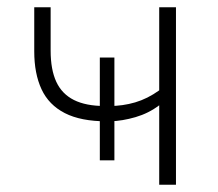

<svg xmlns="http://www.w3.org/2000/svg" viewBox="-20 -507 598 527"><path d="M417 0V-218Q388 -196 352 -185.5Q316 -175 283 -174L294 -184V-67H254V-184L273 -174Q202 -174 158 -196.5Q114 -219 94 -262Q74 -305 74 -366V-487H119V-368Q119 -316 134.5 -282.5Q150 -249 183 -232.5Q216 -216 268 -216L254 -208V-349H294V-208L280 -216Q317 -216 351 -226Q385 -236 417 -259V-487H463V0Z"/></svg>

Font: Nunito Sans 10pt ExtraLight
Style: Regular
Weight: 250
Designer: Vernon Adams
Foundry: Vernon Adams
Version: Version 3.101;gftools[0.9.27]